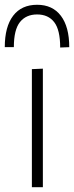

<svg xmlns="http://www.w3.org/2000/svg" viewBox="-34 -784 310 804"><path d="M99.5 0V-494.5L145.5 -496.5V0ZM218 -585Q218 -659 193 -691.2Q168 -723.5 121.5 -723.5Q75 -723.5 49.5 -691.5Q24 -659.5 24 -586.5H-14Q-14 -672 21 -718Q56 -764 121.5 -764Q186 -764 221 -717.8Q256 -671.5 256 -586.5Z"/></svg>

Font: Commissioner ExtraLight
Style: Regular
Weight: 200
Designer: Kostas Bartsokas
Foundry: Kostas Bartsokas
Version: Version 1.000; ttfautohint (v1.8.3)